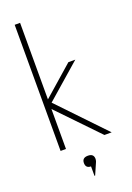

<svg xmlns="http://www.w3.org/2000/svg" viewBox="-175 -812 738 1070"><g transform="rotate(-20 194.0 -276.5)"><path d="M60 -748H92V-294L270 -450H311L105 -270L363 0H320L92 -237V0H60ZM190 195V139Q159 139 159 108Q159 77 193.5 77Q228 77 228 108Q228 115 225 124L194 195Z"/></g></svg>

Font: Poiret One
Style: Regular
Weight: 400
Designer: Denis Masharov
Foundry: Denis Masharov
Version: Version 1.001